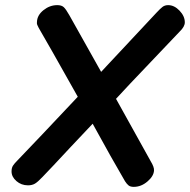

<svg xmlns="http://www.w3.org/2000/svg" viewBox="-20 -720 740 748"><path d="M700 -633Q700 -616 680 -597L486 -393L432 -335L567 -92Q581 -69 580 -56Q579 -34 554.5 -13Q530 8 501 8Q488 8 481 2.5Q474 -3 467 -14Q416 -101 341 -238L256 -148Q179 -65 145 -30Q127 -11 116 -4.5Q105 2 89 2Q63 2 44 -14.5Q25 -31 25 -52Q25 -66 30.5 -74.5Q36 -83 47 -94Q127 -177 283 -343L243 -414Q182 -523 131 -611Q127 -618 125 -623.5Q123 -629 124 -635Q125 -661 149.5 -680.5Q174 -700 203 -700Q220 -700 228.5 -692Q237 -684 250 -661L374 -440L590 -671Q604 -686 613 -693Q622 -700 635 -700Q659 -700 679.5 -678.5Q700 -657 700 -633Z"/></svg>

Font: Mali SemiBold
Style: Italic
Weight: 600
Italic angle: -10°
Version: Version 1.000; ttfautohint (v1.6)